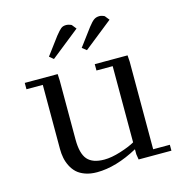

<svg xmlns="http://www.w3.org/2000/svg" viewBox="-97 -720 773 815"><g transform="rotate(-15 289.5 -312.0)"><path d="M32.2 -411.1V-439H176.8L178.2 -411.1V-150.9Q178.2 -89.4 200.9 -63.2Q223.6 -37.1 274.9 -37.1Q306.2 -37.1 346.7 -49.8Q387.2 -62.5 411.1 -76.2V-411.1H339.8V-439H483.9L485.8 -411.1V-25.9H559.1V0H415L411.1 -23.9V-45.9Q314.5 6.8 231 6.8Q202.1 6.8 179.7 -1.2Q157.2 -9.3 143.3 -22.2Q129.4 -35.2 120.4 -53.2Q111.3 -71.3 107.7 -89.8Q104 -108.4 104 -128.9V-411.1ZM160.2 -520 217.8 -597.2Q233.9 -617.2 242.4 -624Q251 -630.9 265.1 -630.9Q270.5 -630.9 276.6 -629.2Q282.7 -627.4 286.1 -626L289.1 -624L304.2 -605L178.2 -504.9ZM304.2 -520 361.8 -597.2Q377 -616.7 387 -623.8Q397 -630.9 411.1 -630.9Q416.5 -630.9 422.4 -629.2Q428.2 -627.4 431.2 -626L434.1 -624L449.2 -605L323.2 -504.9Z"/></g></svg>

Font: Dehuti Alt
Style: Book
Weight: 400
Version: Version 1.2